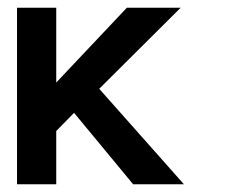

<svg xmlns="http://www.w3.org/2000/svg" viewBox="-20 -475 586 495"><path d="M454.1 0H323.2L170.9 -184.1L125 -137.2V0H23.9V-455.1H125V-262.2L307.1 -455.1H445.8L235.8 -246.1Z"/></svg>

Font: Anonymous Pro
Style: Bold
Weight: 700
Monospace: yes
Designer: Mark Simonson
Version: Version 1.003